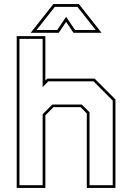

<svg xmlns="http://www.w3.org/2000/svg" viewBox="-20 -928 645 948"><path d="M62.5 0V-749.5H204V-530.5L213.5 -540H447L550 -437V0H408.5V-368L378 -399H244L204 -358.5V0ZM76 -13.5H190.5V-364L238.5 -412H383.5L422 -374V-13.5H536.5V-431.5L441.5 -526.5H219L190.5 -498V-736H76ZM243.5 -908H369.5L481.5 -766H343L306.5 -820L270 -766H131.5ZM250.5 -894 160.5 -780H262.5L306.5 -845L350.5 -780H452.5L362.5 -894Z"/></svg>

Font: Tourney Thin Thin
Style: Regular
Weight: 250
Version: Version 1.015